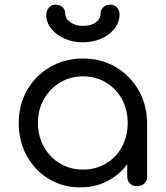

<svg xmlns="http://www.w3.org/2000/svg" viewBox="-20 -805 716 830"><path d="M327 5Q251 5 191 -31.5Q131 -68 96 -131Q61 -194 61 -273Q61 -353 97.5 -416Q134 -479 197 -515.5Q260 -552 339 -552Q417 -552 479.5 -515.5Q542 -479 578.5 -416Q615 -353 616 -273L582 -257Q582 -183 548.5 -123.5Q515 -64 457.5 -29.5Q400 5 327 5ZM339 -72Q394 -72 438 -98Q482 -124 507 -170Q532 -216 532 -273Q532 -331 507 -376.5Q482 -422 438 -448.5Q394 -475 339 -475Q284 -475 240 -448.5Q196 -422 170 -376.5Q144 -331 144 -273Q144 -216 170 -170Q196 -124 240 -98Q284 -72 339 -72ZM573 0Q554 0 542 -11.5Q530 -23 530 -42V-207L549 -295L616 -273V-42Q616 -23 603.5 -11.5Q591 0 573 0ZM338 -622Q295 -622 259 -638Q223 -654 201.5 -681Q180 -708 180 -741Q180 -759 191.5 -772Q203 -785 221 -785Q237 -785 249.5 -774.5Q262 -764 262 -747Q262 -724 284.5 -708.5Q307 -693 338 -693Q374 -693 394.5 -708.5Q415 -724 415 -747Q415 -764 427.5 -774.5Q440 -785 457 -785Q475 -785 486 -772.5Q497 -760 497 -742Q496 -707 474 -680Q452 -653 416.5 -637.5Q381 -622 338 -622Z"/></svg>

Font: Comfortaa Medium
Style: Regular
Weight: 500
Designer: Johan Aakerlund
Foundry: Johan Aakerlund
Version: Version 3.104; ttfautohint (v1.8.1.43-b0c9)